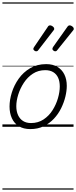

<svg xmlns="http://www.w3.org/2000/svg" viewBox="-20 -1050 631 1590"><path d="M231 19Q175 19 136.5 -4.5Q98 -28 78.5 -70.5Q59 -113 59 -168Q59 -223 78 -284Q97 -345 135 -398.5Q173 -452 230 -485.5Q287 -519 363 -519Q417 -519 455 -496.5Q493 -474 513 -433.5Q533 -393 533 -339Q533 -298 521.5 -250Q510 -202 486.5 -154Q463 -106 426.5 -67Q390 -28 341.5 -4.5Q293 19 231 19ZM237 -31Q296 -31 341 -61Q386 -91 415.5 -138Q445 -185 460 -237Q475 -289 475 -334Q475 -376 461.5 -406Q448 -436 421 -452.5Q394 -469 355 -469Q297 -469 252.5 -440Q208 -411 177.5 -364.5Q147 -318 131 -266.5Q115 -215 115 -171Q115 -128 129.5 -96.5Q144 -65 171 -48Q198 -31 237 -31ZM279 -625Q273 -625 264.5 -631Q256 -637 256 -645Q256 -649 258 -653Q260 -657 264 -663L374 -825Q378 -833 383 -836.5Q388 -840 395 -840Q401 -840 409 -836Q417 -832 423 -825.5Q429 -819 429 -811Q429 -806 426.5 -802.5Q424 -799 420 -794L298 -636Q293 -629 288.5 -627Q284 -625 279 -625ZM437 -625Q431 -625 422.5 -631Q414 -637 414 -645Q414 -649 415.5 -653Q417 -657 421 -663L536 -825Q541 -833 546 -836.5Q551 -840 557 -840Q563 -840 571 -836Q579 -832 585 -825.5Q591 -819 591 -811Q591 -806 588.5 -802.5Q586 -799 582 -794L455 -636Q450 -629 445.5 -627Q441 -625 437 -625ZM0 510H589V520H0ZM0 -20H589V0H0ZM0 -505H589V-500H0ZM0 -1030H589V-1020H0Z"/></svg>

Font: Playwrite CO Guides
Style: Regular
Weight: 400
Designer: Veronika Burian, José Scaglione
Foundry: TypeTogether
Version: Version 1.003